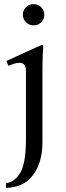

<svg xmlns="http://www.w3.org/2000/svg" viewBox="-20 -677 322 932"><path d="M184 -460 190 -454Q189 -446 187.5 -411Q186 -376 186 -328V13Q186 111 141 172Q96 233 9 235V213Q55 205 80.5 157.5Q106 110 106 -2V-327Q106 -355 97.5 -363.5Q89 -372 75 -372Q62 -372 47.5 -367.5Q33 -363 21 -358L11 -381ZM143 -554Q121 -554 106 -569Q91 -584 91 -606Q91 -627 106 -642Q121 -657 143 -657Q165 -657 180 -642Q195 -627 195 -606Q195 -584 180 -569Q165 -554 143 -554Z"/></svg>

Font: Bona Nova SC
Style: Regular
Weight: 400
Designer: Mateusz Machalski
Foundry: Capitalics
Version: Version 4.001; ttfautohint (v1.8.4.7-5d5b)